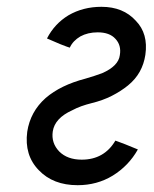

<svg xmlns="http://www.w3.org/2000/svg" viewBox="-20 -532 451 564"><path d="M118 -419Q143 -408 156.5 -402.5Q170 -397 176 -395Q182 -393 183.5 -392.5Q185 -392 185 -392Q194 -412 216 -425Q238 -437 267 -437Q302 -437 319 -418Q337 -399 332 -370Q328 -338 280 -317Q269 -313 257 -309Q245 -305 231 -301Q158 -282 114 -244Q69 -204 60 -145Q51 -76 94 -32Q136 12 208 12Q265 12 311 -16Q358 -45 385 -93Q361 -103 347 -108.5Q333 -114 327 -116Q321 -118 320 -118.5Q319 -119 319 -119Q286 -63 220 -63Q178 -63 154 -87Q130 -112 135 -146Q141 -185 192 -208Q205 -215 219 -220Q233 -225 249 -229Q282 -237 308.5 -250.5Q335 -264 356 -281Q378 -299 390.5 -321.5Q403 -344 407 -371Q416 -433 379 -471Q342 -512 278 -512Q224 -512 181 -487Q140 -462 118 -419Z"/></svg>

Font: Unageo
Style: Regular-Italic
Weight: 400
Designer: Richard Sepsi
Foundry: Richard Sepsi
Version: Version 2.000